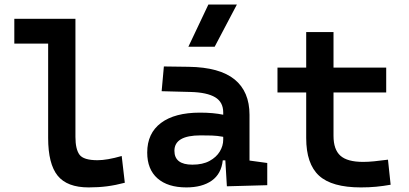

<svg xmlns="http://www.w3.org/2000/svg" viewBox="-20 -815 1798 845"><path d="M370.1 9.8Q275.4 9.8 233.6 -42Q191.9 -93.8 191.9 -207.5V-623H43V-732.4H312V-212.4Q312 -158.7 329.8 -134.3Q347.7 -109.9 409.2 -109.9Q451.2 -109.9 515.6 -128.4L529.3 -10.7Q488.8 0 451.2 4.9Q413.6 9.8 370.1 9.8Z M978.5 4.9 971.7 -109.4H960.4Q954.1 -49.8 911.9 -20Q869.6 9.8 800.3 9.8Q718.3 9.8 673.1 -30Q627.9 -69.8 627.9 -143.6Q627.9 -228.5 688.5 -273.9Q749 -319.3 859.9 -319.3Q918.9 -319.3 962.4 -310.1V-320.3Q962.4 -365.7 926.8 -387Q891.1 -408.2 820.3 -410.2L691.4 -413.6L701.2 -522.5L810.5 -521Q946.3 -519 1012.2 -465.6Q1078.1 -412.1 1078.1 -309.6V-108.4L1156.2 -97.7V0ZM962.4 -212.9Q936 -217.8 912.4 -218.5Q888.7 -219.2 862.8 -219.2Q747.6 -219.2 747.6 -151.4Q747.6 -90.3 826.7 -90.3Q872.1 -90.3 902.1 -106.7Q932.1 -123 947.3 -148.2Q962.4 -173.3 962.4 -200.2ZM809.1 -609.4 897 -794.9H1022.5L924.8 -609.4Z M1568.4 9.8Q1440.4 9.8 1384 -42Q1327.6 -93.8 1327.6 -207.5V-408.2H1201.2V-517.6H1327.6V-673.8H1447.8V-517.6H1679.7V-408.2H1447.8V-217.3Q1447.8 -156.7 1478.3 -129.6Q1508.8 -102.5 1578.1 -102.5Q1601.1 -102.5 1627.4 -105.2Q1653.8 -107.9 1687.5 -112.3L1699.2 -2Q1666.5 3.9 1635.3 6.8Q1604 9.8 1568.4 9.8Z"/></svg>

Font: Cascadia Mono PL SemiBold
Style: Regular
Weight: 600
Monospace: yes
Designer: Aaron Bell
Foundry: Saja Typeworks
Version: Version 2404.023; ttfautohint (v1.8.4)